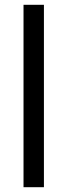

<svg xmlns="http://www.w3.org/2000/svg" viewBox="-20 -780 280 800"><path d="M163 0V-760H78V0Z"/></svg>

Font: Noto Sans Ethiopic SemiCondensed
Style: Regular
Weight: 400
Width: 4
Designer: Monotype Design Team
Foundry: Monotype Imaging Inc.
Version: Version 2.102